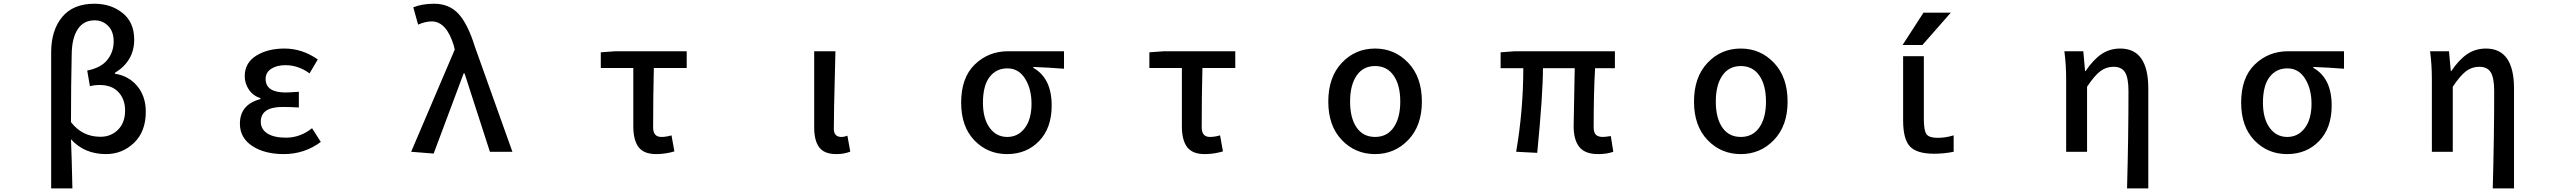

<svg xmlns="http://www.w3.org/2000/svg" viewBox="-20 -830 14040 1050"><path d="M259.8 200.2V-543.9Q259.8 -664.1 319.8 -736.8Q379.9 -809.6 496.1 -809.6Q586.9 -809.6 650.4 -758.8Q713.9 -708 713.9 -613.3Q713.9 -496.1 608.4 -431.6V-426.8Q684.6 -415 731 -358.9Q777.3 -302.7 777.3 -218.8Q777.3 -110.4 712.9 -48.8Q648.4 12.7 559.6 12.7Q441.4 12.7 368.2 -68.4Q372.1 26.4 376 200.2ZM529.3 -82Q586.9 -82 625.5 -120.6Q664.1 -159.2 664.1 -225.6Q664.1 -287.1 627.9 -326.2Q591.8 -365.2 524.4 -365.2Q495.1 -365.2 471.7 -358.4L457 -444.3Q532.2 -459 566.9 -502.4Q601.6 -545.9 601.6 -603.5Q601.6 -658.2 571.3 -688.5Q541 -718.8 497.1 -718.8Q437.5 -718.8 405.3 -670.4Q373 -622.1 372.1 -532.2Q368.2 -367.2 368.2 -162.1Q429.7 -82 529.3 -82Z M1532.2 12.7Q1426.8 12.7 1359.4 -31.7Q1292 -76.2 1292 -153.3Q1292 -258.8 1404.3 -288.1V-293Q1363.3 -306.6 1340.8 -340.3Q1318.4 -374 1318.4 -413.1Q1318.4 -486.3 1380.9 -525.4Q1443.4 -564.5 1536.1 -564.5Q1632.8 -564.5 1717.8 -504.9L1672.9 -428.7Q1611.3 -473.6 1541 -473.6Q1493.2 -473.6 1462.9 -453.6Q1432.6 -433.6 1432.6 -398.4Q1432.6 -324.2 1542 -324.2Q1559.6 -324.2 1614.3 -328.1V-242.2Q1566.4 -245.1 1525.4 -245.1Q1406.2 -245.1 1406.2 -164.1Q1406.2 -123 1442.4 -100.1Q1478.5 -77.1 1543.9 -77.1Q1622.1 -77.1 1686.5 -128.9L1734.4 -53.7Q1644.5 12.7 1532.2 12.7Z M2351.6 9.8 2228.5 0 2466.8 -558.6 2461.9 -580.1Q2421.9 -712.9 2340.8 -712.9Q2306.6 -712.9 2266.6 -695.3L2240.2 -790Q2289.1 -809.6 2353.5 -809.6Q2437.5 -809.6 2488.3 -753.4Q2539.1 -697.3 2577.1 -574.2L2782.2 0H2659.2L2520.5 -428.7H2515.6Z M3568.4 12.7Q3501 12.7 3472.2 -25.4Q3443.4 -63.5 3443.4 -139.6V-458H3265.6V-543.9L3345.7 -549.8H3735.4V-458H3555.7Q3551.8 -304.7 3551.8 -133.8Q3551.8 -81.1 3596.7 -81.1Q3623 -81.1 3652.3 -89.8L3668 -2Q3618.2 12.7 3568.4 12.7Z M4553.7 12.7Q4488.3 12.7 4460.4 -23.9Q4432.6 -60.5 4432.6 -132.8V-549.8H4548.8Q4547.9 -502 4545.4 -411.1Q4543 -320.3 4541.5 -250Q4540 -179.7 4540 -126Q4540 -81.1 4581.1 -81.1Q4597.7 -81.1 4614.3 -87.9L4629.9 -1Q4597.7 12.7 4553.7 12.7Z M5236.3 -268.6Q5236.3 -405.3 5311 -477.5Q5385.7 -549.8 5493.2 -549.8H5798.8V-454.1Q5710 -460.9 5630.9 -463.9V-459Q5731.4 -402.3 5731.4 -252.9Q5731.4 -129.9 5662.6 -58.6Q5593.8 12.7 5487.3 12.7Q5380.9 12.7 5308.6 -62.5Q5236.3 -137.7 5236.3 -268.6ZM5621.1 -262.7Q5621.1 -343.8 5585.9 -399.9Q5550.8 -456.1 5489.3 -456.1Q5427.7 -456.1 5391.6 -408.7Q5355.5 -361.3 5355.5 -268.6Q5355.5 -181.6 5392.1 -131.3Q5428.7 -81.1 5488.3 -81.1Q5547.9 -81.1 5584.5 -129.9Q5621.1 -178.7 5621.1 -262.7Z M6568.4 12.7Q6501 12.7 6472.2 -25.4Q6443.4 -63.5 6443.4 -139.6V-458H6265.6V-543.9L6345.7 -549.8H6735.4V-458H6555.7Q6551.8 -304.7 6551.8 -133.8Q6551.8 -81.1 6596.7 -81.1Q6623 -81.1 6652.3 -89.8L6668 -2Q6618.2 12.7 6568.4 12.7Z M7500 12.7Q7391.6 12.7 7317.9 -64.5Q7244.1 -141.6 7244.1 -274.4Q7244.1 -408.2 7317.9 -486.3Q7391.6 -564.5 7500 -564.5Q7607.4 -564.5 7681.6 -486.3Q7755.9 -408.2 7755.9 -274.4Q7755.9 -142.6 7681.6 -64.9Q7607.4 12.7 7500 12.7ZM7637.7 -274.4Q7637.7 -364.3 7601.6 -416.5Q7565.4 -468.8 7500 -468.8Q7434.6 -468.8 7398.9 -416.5Q7363.3 -364.3 7363.3 -274.4Q7363.3 -184.6 7398.9 -132.8Q7434.6 -81.1 7500 -81.1Q7565.4 -81.1 7601.6 -133.3Q7637.7 -185.5 7637.7 -274.4Z M8719.7 12.7Q8648.4 12.7 8617.2 -25.9Q8585.9 -64.5 8585.9 -139.6Q8585.9 -162.1 8588.4 -279.8Q8590.8 -397.5 8591.8 -457H8418Q8418 -315.4 8386.7 5.9L8271.5 0Q8310.5 -227.5 8310.5 -457H8186.5V-543.9L8264.6 -549.8H8811.5V-457H8703.1Q8695.3 -324.2 8695.3 -133.8Q8695.3 -105.5 8707.5 -93.3Q8719.7 -81.1 8746.1 -81.1Q8757.8 -81.1 8789.1 -85.9L8802.7 0Q8768.6 12.7 8719.7 12.7Z M9500 12.7Q9391.6 12.7 9317.9 -64.5Q9244.1 -141.6 9244.1 -274.4Q9244.1 -408.2 9317.9 -486.3Q9391.6 -564.5 9500 -564.5Q9607.4 -564.5 9681.6 -486.3Q9755.9 -408.2 9755.9 -274.4Q9755.9 -142.6 9681.6 -64.9Q9607.4 12.7 9500 12.7ZM9637.7 -274.4Q9637.7 -364.3 9601.6 -416.5Q9565.4 -468.8 9500 -468.8Q9434.6 -468.8 9398.9 -416.5Q9363.3 -364.3 9363.3 -274.4Q9363.3 -184.6 9398.9 -132.8Q9434.6 -81.1 9500 -81.1Q9565.4 -81.1 9601.6 -133.3Q9637.7 -185.5 9637.7 -274.4Z M10499 -760.7H10648.4L10493.2 -584H10384.8ZM10501 -180.7Q10501 -114.3 10516.1 -95.2Q10531.2 -76.2 10576.2 -76.2Q10620.1 -76.2 10664.1 -89.8V0Q10612.3 10.7 10556.6 10.7Q10462.9 10.7 10425.3 -28.8Q10387.7 -68.4 10387.7 -171.9V-522.5H10501Z M11728.5 200.2H11612.3Q11620.1 -83 11620.1 -332Q11620.1 -403.3 11601.6 -434.1Q11583 -464.8 11538.1 -464.8Q11498 -464.8 11465.8 -440.4Q11433.6 -416 11393.6 -355.5V0H11279.3V-393.6Q11279.3 -477.5 11269.5 -549.8H11373L11382.8 -441.4H11385.7Q11427.7 -503.9 11472.7 -534.2Q11517.6 -564.5 11575.2 -564.5Q11728.5 -564.5 11728.5 -345.7Z M12236.3 -268.6Q12236.3 -405.3 12311 -477.5Q12385.7 -549.8 12493.2 -549.8H12798.8V-454.1Q12710 -460.9 12630.9 -463.9V-459Q12731.4 -402.3 12731.4 -252.9Q12731.4 -129.9 12662.6 -58.6Q12593.8 12.7 12487.3 12.7Q12380.9 12.7 12308.6 -62.5Q12236.3 -137.7 12236.3 -268.6ZM12621.1 -262.7Q12621.1 -343.8 12585.9 -399.9Q12550.8 -456.1 12489.3 -456.1Q12427.7 -456.1 12391.6 -408.7Q12355.5 -361.3 12355.5 -268.6Q12355.5 -181.6 12392.1 -131.3Q12428.7 -81.1 12488.3 -81.1Q12547.9 -81.1 12584.5 -129.9Q12621.1 -178.7 12621.1 -262.7Z M13728.5 200.2H13612.3Q13620.1 -83 13620.1 -332Q13620.1 -403.3 13601.6 -434.1Q13583 -464.8 13538.1 -464.8Q13498 -464.8 13465.8 -440.4Q13433.6 -416 13393.6 -355.5V0H13279.3V-393.6Q13279.3 -477.5 13269.5 -549.8H13373L13382.8 -441.4H13385.7Q13427.7 -503.9 13472.7 -534.2Q13517.6 -564.5 13575.2 -564.5Q13728.5 -564.5 13728.5 -345.7Z"/></svg>

Font: GenEi Gothic M SemiBold
Style: Regular
Weight: 500
Designer: o_tamon (Modified); [Source Han Sans]
Ryoko NISHIZUKA  (kana & ideographs); Paul D. Hunt (Latin, Greek & Cyrillic); Wenl
Version: Version 1.1a;Original Version 1.004